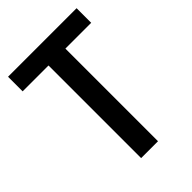

<svg xmlns="http://www.w3.org/2000/svg" viewBox="-210 -809 904 904"><g transform="rotate(-45 242.0 -357.0)"><path d="M297.9 0H185.5V-616.7H13.2V-713.9H469.7V-616.7H297.9Z"/></g></svg>

Font: Open Sans SemiCondensed SemiBold
Style: Regular
Weight: 600
Width: 4
Designer: Monotype Design Team
Foundry: Monotype Imaging Inc.
Version: Version 3.000